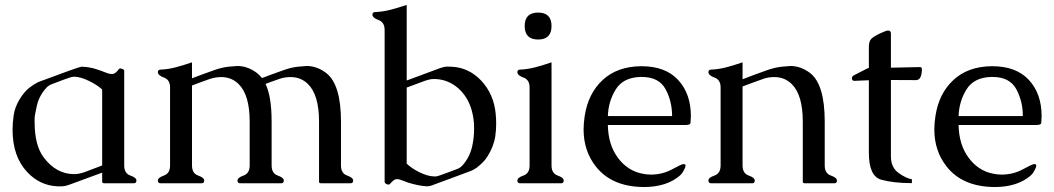

<svg xmlns="http://www.w3.org/2000/svg" viewBox="-20 -734 4222 769"><path d="M229 12.2H209Q139.6 8.8 89.4 -44.4Q30.3 -106.9 30.3 -214.8Q30.3 -240.2 34.9 -272.9Q39.6 -305.7 59.1 -337.2Q78.6 -368.7 99.4 -384Q120.1 -399.4 133.3 -405.3Q297.4 -466.8 306.2 -466.8H308.6Q339.8 -465.3 364 -457.5Q388.2 -449.7 402.8 -443.6Q417.5 -437.5 429.4 -437.5Q441.4 -437.5 455.6 -456.5Q458 -460 461.2 -460Q464.4 -460 470.9 -457.5Q477.5 -455.1 477.5 -449.2V-71.3Q477.5 -39.6 502 -31Q526.4 -22.5 526.4 -11.2Q526.4 0 516.1 0H397.5Q389.2 0 389.2 -6.3V-42.5L254.9 6.8Q239.3 12.2 229 12.2ZM276.4 -426.8Q266.1 -426.8 235.4 -415Q204.6 -403.3 189.7 -397.7Q174.8 -392.1 167.5 -384.3Q137.2 -352.1 127.9 -311.8Q118.7 -271.5 118.7 -259.8V-246.6Q118.7 -245.1 118.7 -244.1Q118.7 -152.8 154.3 -104.5Q204.6 -36.6 277.3 -36.6Q296.4 -36.6 319.6 -44.9Q342.8 -53.2 389.2 -71.3V-375.5Q369.1 -394 336.4 -409.9Q303.7 -425.8 278.3 -426.8Z M930.7 -469.7Q971.7 -469.7 1008.8 -441.9Q1021.5 -431.6 1029.3 -421.4Q1051.3 -429.7 1069.1 -436.3Q1086.9 -442.9 1117.4 -453.6Q1147.9 -464.4 1175 -467Q1202.1 -469.7 1208.5 -469.7Q1249 -469.7 1286.1 -441.9Q1345.7 -396.5 1345.7 -247.1V-71.3Q1345.7 -39.6 1370.1 -31Q1394.5 -22.5 1394.5 -11.2Q1394.5 0 1384.3 0H1265.6Q1257.8 0 1257.8 -6.3V-247.1Q1257.8 -354 1213.4 -397.5Q1185.1 -425.3 1144 -425.3Q1120.6 -425.3 1101.8 -418.9Q1083 -412.6 1069.1 -407.5Q1055.2 -402.3 1043.5 -397.9Q1067.9 -347.7 1067.9 -247.1V-71.3Q1067.9 -39.6 1092.3 -31Q1116.7 -22.5 1116.7 -11.2Q1116.7 0 1106.9 0H941.4Q931.2 0 931.2 -11.2Q931.2 -22.5 955.6 -31Q980 -39.6 980 -71.3V-247.1Q980 -354 935.5 -397.5Q907.2 -425.3 866.2 -425.3Q842.8 -425.3 820.3 -417.7Q797.9 -410.2 781.5 -403.8Q765.1 -397.5 749 -391.6V-71.3Q749 -39.6 773.4 -31Q797.9 -22.5 797.9 -11.2Q797.9 0 788.1 0H622.6Q612.3 0 612.3 -11.2Q612.3 -22.5 636.7 -31Q661.1 -39.6 661.1 -71.3V-383.8Q661.1 -414.6 636.7 -423.3Q612.3 -432.1 612.3 -444.8Q612.3 -455.1 622.6 -455.1Q654.8 -456.5 686.3 -465.1Q717.8 -473.6 749 -484.4V-420.4Q772 -429.2 790.3 -436Q808.6 -442.9 839.4 -453.6Q870.1 -464.4 897.2 -467Q924.3 -469.7 930.7 -469.7Z M1608.9 -78.6Q1628.4 -59.6 1660.9 -43.7Q1693.4 -27.8 1719.7 -27.3H1722.7Q1730.5 -27.3 1740.7 -31.2Q1758.3 -37.6 1775.9 -43.9Q1793.5 -50.3 1811 -57.1Q1821.8 -61 1830.6 -69.8Q1860.4 -101.6 1871.1 -147.5Q1878.9 -183.1 1878.9 -218.8Q1878.9 -229 1878.4 -238.8Q1873 -308.6 1840.3 -353Q1807.6 -397.5 1758.3 -412.1Q1738.3 -417.5 1718.8 -417.5Q1713.4 -417.5 1708 -417Q1696.8 -415.5 1682.6 -410.6Q1671.4 -406.2 1647.5 -397.5Q1623.5 -388.7 1608.9 -383.3ZM1608.9 -4.9Q1597.7 -9.3 1582 -14.6Q1575.2 -16.6 1569.8 -16.6Q1562.5 -16.6 1557.1 -12.2Q1546.4 -2.9 1542.5 2Q1540 5.4 1536.1 5.4Q1533.7 5.4 1531.2 4.4Q1520.5 0.5 1520.5 -5.4V-613.8Q1520.5 -645 1496.1 -653.8Q1471.7 -662.6 1471.7 -675.3Q1471.7 -685.5 1481.9 -685.5Q1514.2 -687 1545.7 -695.3Q1577.1 -703.6 1608.9 -714.4V-411.6L1743.2 -461.4Q1757.3 -466.3 1768.6 -467.3Q1772.9 -467.3 1778.1 -467Q1783.2 -466.8 1789.1 -466.8Q1858.4 -463.4 1908.2 -410.2Q1958 -356 1965.3 -278.8Q1967.3 -258.3 1967.3 -238.8Q1967.3 -213.4 1963.9 -189.5Q1958 -147.9 1932.1 -106.9Q1918 -84 1888.7 -62Q1877.4 -53.7 1864.3 -48.8Q1824.7 -34.2 1785.6 -19.5Q1746.6 -4.9 1707.5 9.3Q1698.2 12.2 1690.9 12.2H1689Q1658.2 10.7 1613.3 -2.9Q1610.4 -3.9 1608.9 -4.9Z M2189 -629.9Q2189 -575.7 2135.3 -575.7Q2081.5 -575.7 2081.5 -629.9Q2081.5 -683.6 2135.3 -683.6Q2189 -683.6 2189 -629.9ZM2189 -71.3Q2189 -39.6 2213.4 -31Q2237.8 -22.5 2237.8 -11.2Q2237.8 0 2228 0H2062.5Q2052.2 0 2052.2 -11.2Q2052.2 -22.5 2076.7 -31Q2101.1 -39.6 2101.1 -71.3V-383.8Q2101.1 -414.6 2076.7 -423.3Q2052.2 -432.1 2052.2 -444.8Q2052.2 -455.1 2062.5 -455.1Q2094.7 -456.5 2126.2 -465.1Q2157.7 -473.6 2189 -484.4Z M2549.3 -468.8Q2645.5 -468.8 2696.3 -413.6Q2747.1 -358.4 2747.1 -269Q2746.6 -249.5 2745.6 -241.5Q2744.6 -233.4 2725.6 -233.4H2414.6Q2416 -154.3 2454.6 -102.3Q2493.2 -50.3 2551.8 -38.6Q2568.8 -34.7 2586.4 -34.7Q2632.8 -34.7 2671.6 -55.7Q2710.4 -76.7 2716.6 -76.7Q2722.7 -76.7 2724.1 -75.4Q2725.6 -74.2 2725.6 -69.6Q2725.6 -64.9 2719.5 -53.2Q2713.4 -41.5 2709.7 -37.6Q2706.1 -33.7 2703.1 -30.8Q2649.9 15.1 2558.6 15.1Q2430.7 14.2 2366.7 -66.9Q2317.4 -129.4 2317.4 -215.3Q2317.4 -241.2 2321.8 -269Q2335.4 -359.4 2393.8 -413.6Q2452.1 -467.8 2547.4 -468.8ZM2671.9 -269Q2671.9 -328.6 2645.5 -377.2Q2619.1 -425.8 2550.3 -425.8H2544.9Q2476.1 -423.8 2446.3 -376Q2416.5 -328.1 2414.6 -269Z M3146 -469.7Q3187 -469.7 3224.1 -441.9Q3283.2 -396.5 3283.2 -247.1V-71.3Q3283.2 -39.6 3307.6 -31Q3332 -22.5 3332 -11.2Q3332 0 3322.3 0H3203.6Q3195.3 0 3195.3 -6.3V-247.1Q3195.3 -354 3150.9 -397.5Q3122.6 -425.3 3081.5 -425.3Q3058.1 -425.3 3038.8 -418.7Q3019.5 -412.1 3003.2 -406Q2986.8 -399.9 2975.1 -395.5Q2963.4 -391.1 2954.1 -387.7V-71.3Q2954.1 -39.6 2978.5 -31Q3002.9 -22.5 3002.9 -11.2Q3002.9 0 2993.2 0H2827.6Q2817.4 0 2817.4 -11.2Q2817.4 -22.5 2841.8 -31Q2866.2 -39.6 2866.2 -71.3V-383.8Q2866.2 -414.6 2841.8 -423.3Q2817.4 -432.1 2817.4 -444.8Q2817.4 -455.1 2827.6 -455.1Q2859.9 -456.5 2891.4 -465.1Q2922.9 -473.6 2954.1 -484.4V-416.5Q2981 -426.8 3001.5 -434.6Q3022 -442.4 3053.7 -453.4Q3085.4 -464.4 3112.5 -467Q3139.6 -469.7 3146 -469.7Z M3401.9 -410.2Q3392.6 -410.2 3392.1 -419.9V-420.9Q3392.1 -428.7 3401.4 -433.1Q3411.1 -437.5 3430.2 -447.8Q3449.2 -458 3453.4 -459.7Q3457.5 -461.4 3460 -461.4V-544.9Q3460 -569.3 3470 -578.9Q3480 -588.4 3504.6 -600.1Q3529.3 -611.8 3537.1 -611.8Q3548.3 -611.8 3548.3 -599.1V-462.9L3665 -465.3Q3672.4 -465.3 3672.4 -455.6Q3672.4 -445.8 3670.4 -436Q3665.5 -413.1 3648.4 -413.1L3548.3 -413.6V-107.4Q3548.3 -63 3579.3 -41Q3610.4 -19 3632.3 -16.1V-0.5Q3559.6 -0.5 3509.8 -14.2Q3460 -27.8 3460 -122.1V-412.6Z M3954.1 -468.8Q4050.3 -468.8 4101.1 -413.6Q4151.9 -358.4 4151.9 -269Q4151.4 -249.5 4150.4 -241.5Q4149.4 -233.4 4130.4 -233.4H3819.3Q3820.8 -154.3 3859.4 -102.3Q3897.9 -50.3 3956.5 -38.6Q3973.6 -34.7 3991.2 -34.7Q4037.6 -34.7 4076.4 -55.7Q4115.2 -76.7 4121.3 -76.7Q4127.4 -76.7 4128.9 -75.4Q4130.4 -74.2 4130.4 -69.6Q4130.4 -64.9 4124.3 -53.2Q4118.2 -41.5 4114.5 -37.6Q4110.8 -33.7 4107.9 -30.8Q4054.7 15.1 3963.4 15.1Q3835.4 14.2 3771.5 -66.9Q3722.2 -129.4 3722.2 -215.3Q3722.2 -241.2 3726.6 -269Q3740.2 -359.4 3798.6 -413.6Q3856.9 -467.8 3952.1 -468.8ZM4076.7 -269Q4076.7 -328.6 4050.3 -377.2Q4023.9 -425.8 3955.1 -425.8H3949.7Q3880.9 -423.8 3851.1 -376Q3821.3 -328.1 3819.3 -269Z"/></svg>

Font: Caudex
Style: Regular
Weight: 400
Version: Version 1.04